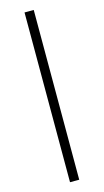

<svg xmlns="http://www.w3.org/2000/svg" viewBox="-142 -744 554 1027"><g transform="rotate(-15 135.5 -230.0)"><path d="M161 240H110V-700H161Z"/></g></svg>

Font: Tilda Sans Light
Style: Regular
Weight: 300
Designer: ParaType Ltd
Foundry: ParaType Ltd
Version: Version 1.009